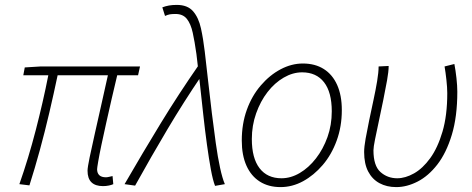

<svg xmlns="http://www.w3.org/2000/svg" viewBox="-20 -751 1926 783"><path d="M400 8Q369 8 353 -7.5Q337 -23 337 -55Q337 -68 345.5 -109Q354 -150 367 -207.5Q380 -265 394 -327.5Q408 -390 420 -444H215Q199 -368 181 -291Q163 -214 142.5 -139Q122 -64 100 5L59 0Q96 -105 126 -221Q156 -337 177 -444H75L81 -476L146 -480H551L543 -444H458Q447 -399 435.5 -348.5Q424 -298 413 -249Q402 -200 393.5 -159.5Q385 -119 380.5 -92.5Q376 -66 376 -61Q376 -45 385 -36.5Q394 -28 412 -28Q417 -28 423.5 -29.5Q430 -31 439 -33L442 0Q436 3 424.5 5.5Q413 8 400 8Z M857 7Q848 -16 840 -59.5Q832 -103 824 -161Q816 -219 809 -283Q802 -347 795 -411Q788 -475 781 -531Q774 -581 766 -617.5Q758 -654 742 -674Q726 -694 696 -694Q681 -694 672.5 -692.5Q664 -691 653 -686L642 -721Q655 -726 669 -728.5Q683 -731 701 -731Q745 -731 767.5 -705Q790 -679 799.5 -635.5Q809 -592 815 -541Q822 -483 829 -418.5Q836 -354 844 -289.5Q852 -225 860 -167.5Q868 -110 877.5 -66.5Q887 -23 897 0ZM488 0Q562 -128 635 -247.5Q708 -367 792 -488L801 -441Q729 -335 663 -224Q597 -113 531 6Z M1124 12Q1075 12 1039.5 -10.5Q1004 -33 985 -75.5Q966 -118 966 -178Q966 -246 986.5 -303Q1007 -360 1043.5 -402.5Q1080 -445 1124.5 -468.5Q1169 -492 1215 -492Q1265 -492 1300.5 -469.5Q1336 -447 1355 -404.5Q1374 -362 1374 -302Q1374 -235 1353 -177.5Q1332 -120 1296 -78Q1260 -36 1216 -12Q1172 12 1124 12ZM1128 -24Q1166 -24 1202.5 -45.5Q1239 -67 1268.5 -105Q1298 -143 1315.5 -192Q1333 -241 1333 -297Q1333 -375 1301.5 -415.5Q1270 -456 1212 -456Q1174 -456 1137 -434.5Q1100 -413 1071 -375.5Q1042 -338 1024.5 -288.5Q1007 -239 1007 -184Q1007 -106 1038.5 -65Q1070 -24 1128 -24Z M1596 12Q1557 12 1527.5 -4Q1498 -20 1481.5 -51.5Q1465 -83 1465 -131Q1465 -152 1471 -185.5Q1477 -219 1485.5 -260Q1494 -301 1503 -342.5Q1512 -384 1518 -420Q1524 -456 1524 -480L1565 -482Q1565 -460 1558.5 -423.5Q1552 -387 1543 -343Q1534 -299 1525 -257Q1516 -215 1509.5 -183Q1503 -151 1503 -138Q1503 -75 1531.5 -49.5Q1560 -24 1600 -24Q1633 -24 1668.5 -44Q1704 -64 1734.5 -106Q1765 -148 1784.5 -214Q1804 -280 1804 -371Q1804 -394 1800.5 -425.5Q1797 -457 1793 -480L1833 -490Q1838 -464 1841.5 -432.5Q1845 -401 1845 -377Q1845 -275 1822.5 -201Q1800 -127 1763.5 -80Q1727 -33 1683 -10.5Q1639 12 1596 12Z"/></svg>

Font: Source Sans 3 Light
Style: Italic
Weight: 300
Italic angle: -11°
Designer: Paul D. Hunt
Foundry: Adobe
Version: Version 3.046;hotconv 1.0.118;makeotfexe 2.5.65603